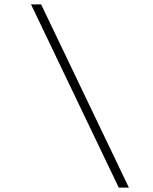

<svg xmlns="http://www.w3.org/2000/svg" viewBox="-20 -773 695 873"><path d="M566 80H520L121 -753H167Z"/></svg>

Font: DM Sans 24pt ExtraLight
Style: Italic
Weight: 250
Italic angle: -10°
Designer: Colophon Foundry, Jonny Pinhorn
Foundry: Colophon Foundry
Version: Version 4.004;gftools[0.9.30]